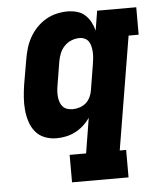

<svg xmlns="http://www.w3.org/2000/svg" viewBox="-53 -584 706 836"><g transform="rotate(-5 300.0 -166.5)"><path d="M228 205V85H300L325 -69Q313 -51 296.5 -36Q280 -21 260.5 -11Q241 -1 220 3.5Q199 8 178 8Q151 8 126.5 -1.5Q102 -11 86 -30.5Q70 -50 62 -75Q54 -100 51.5 -126.5Q49 -153 51 -180.5Q53 -208 57 -235L76 -345Q80 -369 87 -393Q94 -417 106.5 -439.5Q119 -462 137 -481Q155 -500 177 -513Q199 -526 223.5 -532Q248 -538 273 -538Q294 -538 314 -532.5Q334 -527 349 -513.5Q364 -500 373.5 -482Q383 -464 388 -444L402 -530H573V-410H529L447 85H475V205ZM259 -112Q274 -112 289.5 -117Q305 -122 317 -132.5Q329 -143 336 -158Q343 -173 345 -188L363 -298Q365 -311 366.5 -324Q368 -337 367.5 -349.5Q367 -362 364.5 -374.5Q362 -387 356 -397Q350 -407 339 -412.5Q328 -418 315 -418Q297 -418 279.5 -411Q262 -404 249 -390.5Q236 -377 229 -360Q222 -343 219 -326L201 -216Q199 -204 198.5 -191.5Q198 -179 199.5 -167.5Q201 -156 205 -145.5Q209 -135 216.5 -127Q224 -119 235.5 -115.5Q247 -112 259 -112Z"/></g></svg>

Font: Iosevka Slab HvExObl
Style: Regular
Weight: 900
Width: 7
Italic angle: -9°
Monospace: yes
Designer: Belleve Invis
Foundry: Belleve Invis
Version: Version 11.1.1; ttfautohint (v1.8.3)